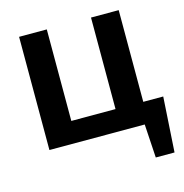

<svg xmlns="http://www.w3.org/2000/svg" viewBox="-121 -770 1035 1078"><g transform="rotate(-15 396.0 -231.5)"><path d="M781 -125 761 195H652L640 0H86V-658H247V-126H504V-658H665V-125Z"/></g></svg>

Font: Ysabeau Ultrabold
Style: Regular
Weight: 800
Designer: Christian Thalmann (Catharsis Fonts)
Version: Version 0.003